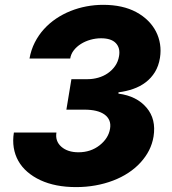

<svg xmlns="http://www.w3.org/2000/svg" viewBox="-20 -757 707 787"><path d="M36.9 -213.8H211.3Q205.6 -178.3 231.5 -155.5Q257.5 -132.8 301.5 -132.8Q351.9 -132.8 388.5 -161.6Q424.7 -190.3 431.1 -229.4Q434.3 -248.6 428.3 -263.1Q422.2 -277.7 408.4 -287.6Q394.5 -297.6 373.8 -302.6Q353 -307.5 326.3 -307.5H252.1L272.7 -432.5H339.5Q361.5 -432.5 382.8 -438.6Q404.1 -444.6 421.7 -456.7Q439.3 -468.8 451.7 -486.3Q464.1 -503.9 468 -527Q473.7 -560 454.9 -580.1Q436.1 -600.1 394.2 -600.1Q372.5 -600.1 351 -594.1Q329.5 -588.1 312 -577.1Q294.4 -566.1 282.5 -550.8Q270.6 -535.5 267.8 -517H100.9Q107.2 -552.6 122.5 -582.7Q137.8 -612.9 160 -637.4Q182.2 -661.9 209.9 -680.6Q237.6 -699.2 269 -711.8Q300.4 -724.4 334.3 -730.8Q368.3 -737.2 402.7 -737.2Q483 -737.2 538.4 -707.4Q566.1 -692.5 586.5 -672.2Q606.9 -652 619.3 -627.8Q631.7 -603.7 636 -576.3Q640.3 -549 635.7 -519.9Q630.3 -486.5 615.1 -461.6Q599.8 -436.8 577.1 -419.6Q554.3 -402.3 525.7 -392.4Q497.2 -382.5 465.6 -378.6V-373.2Q540.8 -363.3 581 -315.3Q620.7 -268.5 609.4 -197.4Q604.4 -167.3 591.1 -141Q577.8 -114.7 555.8 -90.6Q534.4 -67.1 506 -48.5Q477.6 -29.8 443.7 -16.9Q409.8 -3.9 371.4 3Q333.1 9.9 291.9 9.9Q206.7 9.9 145.6 -18.5Q115.1 -32.7 92.2 -52.6Q69.2 -72.4 55.2 -97.3Q41.2 -122.2 36.4 -151.5Q31.6 -180.8 36.9 -213.8Z"/></svg>

Font: Inter P Extra Bold
Style: Italic
Weight: 800
Italic angle: 9.39999°
Designer: Rasmus Andersson
Foundry: rsms
Version: Version 3.018;git-588b23468